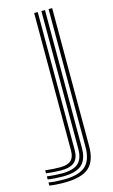

<svg xmlns="http://www.w3.org/2000/svg" viewBox="-208 -647 531 902"><g transform="rotate(-15 57.5 -196.5)"><path d="M-12.2 206.8Q-32.2 206.8 -52.4 205.4Q-72.5 204 -84.2 201.5V186.5Q-70.5 189.2 -50.4 190.6Q-30.2 192 -12.2 192Q61.8 192 94.4 163.6Q127 135.2 127 70.5V-600H144.5V70.5Q144.5 143.5 107.9 175.1Q71.2 206.8 -12.2 206.8ZM-12.2 177Q-30 177 -49.9 175.6Q-69.8 174.2 -84.2 171.8V157Q-68.2 159.2 -48.4 160.6Q-28.5 162 -12.2 162Q43 162 67.5 140.2Q92 118.5 92 70.2V-600H109.5V70.2Q109.5 126.8 81 151.9Q52.5 177 -12.2 177ZM-12.2 147.2Q-27 147.2 -46.9 145.8Q-66.8 144.2 -84.2 142.2V127.5Q-66.5 129.8 -46.6 130.9Q-26.8 132 -12.2 132Q24.2 132 40.5 116.9Q56.8 101.8 56.8 70V-600H74.2V70.2Q74.2 110.2 54 128.8Q33.8 147.2 -12.2 147.2Z"/></g></svg>

Font: Big Shoulders Inline Text Medium
Style: Regular
Weight: 500
Designer: Patric King
Foundry: XO Type Co
Version: Version 1.000